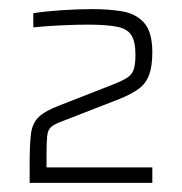

<svg xmlns="http://www.w3.org/2000/svg" viewBox="-20 -821 399 421"><path d="M45 -420V-462Q45 -505 48 -528Q51 -551 65 -564.5Q79 -578 111 -590L226 -635Q249 -644 259.5 -651Q270 -658 273.5 -669.5Q277 -681 277 -701Q277 -730 268 -744Q259 -758 236 -762.5Q213 -767 171 -767Q149 -767 115.5 -765.5Q82 -764 53 -761V-792Q77 -796 113.5 -798.5Q150 -801 182 -801Q219 -801 248.5 -796Q278 -791 296 -771Q314 -751 314 -706Q314 -676 307 -657Q300 -638 284.5 -626.5Q269 -615 242 -604L111 -553Q98 -548 91.5 -542Q85 -536 83.5 -523Q82 -510 82 -482V-454H314V-420Z"/></svg>

Font: Saira Thin
Style: Regular
Weight: 100
Designer: Hector Gatti with collaboration of the Omnibus-Type team
Foundry: Omnibus-Type
Version: Version 1.101